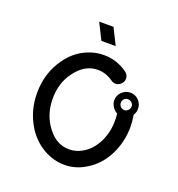

<svg xmlns="http://www.w3.org/2000/svg" viewBox="-117 -721 761 819"><g transform="rotate(20 264.0 -311.5)"><path d="M195 -624H260L297 -550H232ZM264 -497Q217 -497 174 -474.5Q131 -452 101 -410Q50 -340 50 -248Q50 -166 92 -99Q122 -52 168 -25.5Q214 1 264 1Q314 1 358 -26Q413 -58 443.5 -118Q474 -178 474 -247Q474 -274 469 -301Q478 -314 478 -331Q478 -353 462.5 -369Q447 -385 424.5 -385Q402 -385 386 -369Q370 -353 370 -331Q370 -317 379 -302.5Q388 -288 401 -282Q403 -266 403 -249Q403 -197 381 -152.5Q359 -108 322 -86Q292 -68 260 -68Q195 -68 152 -136Q121 -185 121 -248Q121 -319 158 -369Q201 -429 261 -429Q297 -429 330 -406Q339 -399 351 -399Q365 -399 375.5 -409.5Q386 -420 386 -434Q386 -452 370 -463Q322 -497 264 -497ZM407 -348Q414 -355 424 -355Q434 -355 441.5 -348Q449 -341 449 -331Q449 -321 441.5 -313.5Q434 -306 424 -306Q414 -306 407 -313.5Q400 -321 400 -331Q400 -341 407 -348Z"/></g></svg>

Font: Sakbunderan
Style: Regular
Weight: 400
Version: Version 1.00